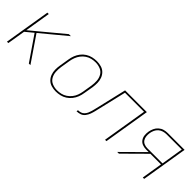

<svg xmlns="http://www.w3.org/2000/svg" viewBox="116 -1301 2072 2072"><g transform="rotate(45 1152.0 -265.0)"><path d="M58 0H79L113 -206L201 -279L262 -190L392 0H416L217 -292L504 -530H473L118 -235L166 -530H145Z M809 8H810Q842 8 875 0.5Q908 -7 937.5 -26Q967 -45 989 -73Q1011 -101 1023 -132.5Q1035 -164 1040 -197L1059 -307Q1064 -342 1063.5 -376.5Q1063 -411 1051.5 -442Q1040 -473 1017 -496Q994 -519 961 -528.5Q928 -538 894 -538H893Q861 -538 828 -530.5Q795 -523 765 -504Q735 -485 713.5 -457Q692 -429 680 -397.5Q668 -366 663 -333L645 -223Q639 -189 639.5 -154Q640 -119 651.5 -88Q663 -57 686 -34Q709 -11 742 -1.5Q775 8 809 8ZM810 -11Q771 -11 736 -25.5Q701 -40 682.5 -72Q664 -104 661.5 -142.5Q659 -181 665 -220L683 -330Q688 -360 699 -389Q710 -418 729.5 -443.5Q749 -469 776 -487Q803 -505 833 -512Q863 -519 893 -519Q932 -519 967 -504.5Q1002 -490 1020.5 -458Q1039 -426 1041.5 -387.5Q1044 -349 1038 -310L1020 -200Q1015 -170 1004.5 -141Q994 -112 974 -86.5Q954 -61 927 -43Q900 -25 870 -18Q840 -11 810 -11Z M1120 0Q1147 0 1173.5 -9Q1200 -18 1218 -41.5Q1236 -65 1245.5 -91Q1255 -117 1261.5 -144Q1268 -171 1274 -197L1348 -511H1639L1555 0H1576L1663 -530H1331L1254 -201Q1249 -182 1244.5 -162Q1240 -142 1234.5 -122.5Q1229 -103 1221 -83.5Q1213 -64 1198 -47.5Q1183 -31 1163 -25Q1143 -19 1123 -19Z M1741 0H1767L2008 -239H2170L2131 0H2152L2239 -530H1983Q1955 -530 1927.5 -522.5Q1900 -515 1877 -495Q1854 -475 1842 -448.5Q1830 -422 1825 -395Q1820 -365 1823 -336Q1826 -307 1842 -283.5Q1858 -260 1885 -249.5Q1912 -239 1942 -239H1982ZM1942 -258Q1917 -258 1894 -267.5Q1871 -277 1858.5 -297Q1846 -317 1843.5 -342Q1841 -367 1845 -392Q1849 -416 1859.5 -439.5Q1870 -463 1890 -480Q1910 -497 1934.5 -504Q1959 -511 1983 -511H2215L2174 -258Z"/></g></svg>

Font: Iosevka Sparkle Thin
Style: Italic
Weight: 100
Italic angle: -9°
Designer: Belleve Invis
Foundry: Belleve Invis
Version: Version 4.5.0; ttfautohint (v1.8.3)